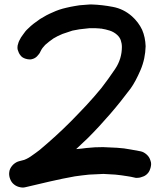

<svg xmlns="http://www.w3.org/2000/svg" viewBox="-20 -762 714 853"><path d="M37.1 52.7C43.9 59.6 52.7 65.4 63.5 68.4C70.3 70.3 76.2 71.3 82 71.3C85.9 71.3 89.8 70.3 94.7 69.3C130.9 60.5 167 52.7 203.1 43.9C239.3 35.2 276.4 28.3 312.5 21.5C334 18.6 355.5 15.6 376 13.7C396.5 12.7 418 11.7 439.5 10.7L492.2 13.7C509.8 15.6 527.3 17.6 543.9 20.5L561.5 23.4L579.1 27.3C582 28.3 585 28.3 587.9 28.3C594.7 28.3 602.5 27.3 609.4 24.4C620.1 21.5 628.9 16.6 635.7 8.8C642.6 2 646.5 -7.8 649.4 -18.6C650.4 -23.4 651.4 -28.3 651.4 -33.2C651.4 -38.1 650.4 -43.9 648.4 -48.8C645.5 -58.6 640.6 -67.4 631.8 -75.2C623 -83 614.3 -87.9 604.5 -89.8L561.5 -97.7C541 -101.6 520.5 -104.5 500 -105.5C479.5 -106.4 458 -107.4 437.5 -108.4C413.1 -108.4 388.7 -107.4 364.3 -104.5C349.6 -102.5 334 -100.6 318.4 -99.6L371.1 -149.4C405.3 -183.6 438.5 -219.7 469.7 -255.9C501 -292 531.2 -330.1 560.5 -369.1C575.2 -389.6 589.8 -417 604.5 -451.2C619.1 -485.4 626 -520.5 627 -556.6C626 -583 621.1 -607.4 611.3 -629.9C600.6 -652.3 585.9 -671.9 566.4 -689.5C541 -711.9 512.7 -725.6 481.4 -731.4C451.2 -737.3 418.9 -741.2 386.7 -742.2H379.9C377 -742.2 368.2 -741.2 353.5 -740.2C339.8 -739.3 326.2 -738.3 313.5 -735.4C300.8 -733.4 287.1 -730.5 274.4 -727.5C252.9 -722.7 232.4 -715.8 213.9 -707C195.3 -699.2 176.8 -689.5 158.2 -677.7C148.4 -670.9 138.7 -664.1 129.9 -657.2C121.1 -650.4 113.3 -643.6 104.5 -634.8C95.7 -627 88.9 -618.2 83 -609.4C76.2 -600.6 70.3 -591.8 65.4 -581.1C64.5 -579.1 63.5 -577.1 62.5 -574.2C61.5 -572.3 61.5 -570.3 60.5 -567.4C58.6 -562.5 57.6 -557.6 57.6 -551.8C57.6 -548.8 57.6 -544.9 58.6 -541C61.5 -531.2 65.4 -522.5 71.3 -515.6C76.2 -508.8 84 -503.9 93.8 -501C100.6 -499 106.4 -498 112.3 -498C115.2 -498 118.2 -498 121.1 -499C129.9 -501 137.7 -504.9 144.5 -511.7C151.4 -518.6 157.2 -526.4 160.2 -534.2C163.1 -540 166 -544.9 168.9 -548.8L180.7 -562.5L198.2 -577.1C204.1 -582 210 -585.9 216.8 -590.8C229.5 -598.6 243.2 -605.5 257.8 -611.3C271.5 -616.2 286.1 -621.1 301.8 -626L333 -631.8L377 -636.7H396.5C401.4 -636.7 409.2 -636.7 420.9 -635.7C421.9 -635.7 423.8 -635.7 425.8 -634.8H430.7C443.4 -632.8 455.1 -629.9 467.8 -626C479.5 -622.1 490.2 -616.2 500 -607.4C507.8 -600.6 513.7 -591.8 516.6 -583C519.5 -574.2 521.5 -564.5 521.5 -553.7C521.5 -518.6 511.7 -485.4 491.2 -455.1C470.7 -424.8 451.2 -397.5 430.7 -371.1C409.2 -344.7 386.7 -319.3 364.3 -294.9C341.8 -270.5 318.4 -247.1 294.9 -222.7C272.5 -200.2 250 -178.7 227.5 -158.2C205.1 -137.7 181.6 -117.2 157.2 -96.7C146.5 -87.9 134.8 -80.1 124 -72.3C112.3 -63.5 100.6 -56.6 87.9 -51.8C80.1 -49.8 72.3 -47.9 65.4 -45.9C56.6 -43.9 47.9 -39.1 39.1 -31.2C31.2 -23.4 25.4 -14.6 22.5 -4.9C21.5 0 20.5 5.9 20.5 10.7C20.5 15.6 21.5 20.5 22.5 25.4C25.4 36.1 30.3 45.9 37.1 52.7Z"/></svg>

Font: Citrustime FakeCyr
Style: Regular
Weight: 400
Version: Version 1.1